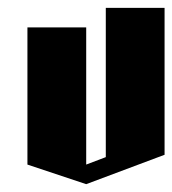

<svg xmlns="http://www.w3.org/2000/svg" viewBox="-20 -570 440 490"><path d="M250 -550H400V-175L200 -100L50 -150V-500H200V-150L250 -169Z"/></svg>

Font: SOV_Meka
Style: Book
Weight: 400
Version: Version 1.00